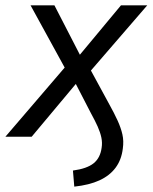

<svg xmlns="http://www.w3.org/2000/svg" viewBox="-38 -510 569 716"><path d="M239 186 234 126Q286 119 311 99Q336 79 341 41Q344 22 340 3Q336 -16 326.5 -37.5Q317 -59 301 -88L239 -208H254L80 0H-18L216 -273L218 -231L76 -490H165L266 -294H250L413 -490H511L289 -233L288 -271L369 -122Q388 -88 400.5 -60.5Q413 -33 418.5 -8.5Q424 16 420 44Q415 86 393 115.5Q371 145 333 162.5Q295 180 239 186Z"/></svg>

Font: Nunito Sans 10pt SemiCondensed
Style: Italic
Weight: 400
Width: 4
Italic angle: -9°
Designer: Vernon Adams
Foundry: Vernon Adams
Version: Version 3.101;gftools[0.9.27]